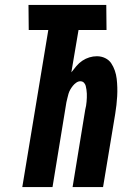

<svg xmlns="http://www.w3.org/2000/svg" viewBox="-20 -755 540 775"><path d="M70 0 175 -634H96L95 -735H409L410 -634H297L268 -463Q278 -476 288.5 -488.5Q299 -501 312.5 -510Q326 -519 341 -523.5Q356 -528 371 -528Q389 -528 404.5 -520.5Q420 -513 429 -499.5Q438 -486 443.5 -470Q449 -454 451 -437Q453 -420 453.5 -402Q454 -384 453 -366.5Q452 -349 450 -331Q448 -313 445 -295L396 0H273L324 -312Q326 -320 327.5 -328.5Q329 -337 329.5 -345Q330 -353 330.5 -361Q331 -369 330.5 -377Q330 -385 329 -393Q328 -401 326 -408.5Q324 -416 318.5 -421.5Q313 -427 304 -427Q296 -427 288 -421.5Q280 -416 274 -408.5Q268 -401 263.5 -393Q259 -385 256.5 -376.5Q254 -368 252 -359Q250 -350 248 -342L192 0Z"/></svg>

Font: Iosevka SS18 Heavy
Style: Italic
Weight: 900
Italic angle: -9°
Monospace: yes
Designer: Belleve Invis
Foundry: Belleve Invis
Version: Version 25.1.1; ttfautohint (v1.8.4)